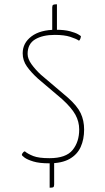

<svg xmlns="http://www.w3.org/2000/svg" viewBox="-20 -756 490 897"><path d="M209 7Q164 7 136 -1.5Q108 -10 95 -19.5Q82 -29 82 -33Q82 -35 84 -38.5Q86 -42 89 -45Q92 -48 96 -49Q110 -37 135.5 -27Q161 -17 211 -17Q288 -17 319 -55Q350 -93 350 -151Q350 -188 332 -220.5Q314 -253 270 -293L158 -388Q126 -417 106 -445Q86 -473 86 -507Q86 -555 127 -586Q168 -617 241 -617Q281 -617 307 -610Q333 -603 345.5 -595.5Q358 -588 358 -587Q358 -583 355.5 -575.5Q353 -568 349 -566Q336 -575 308 -584Q280 -593 236 -593Q179 -593 144 -572Q109 -551 109 -504Q109 -481 127.5 -455.5Q146 -430 171 -407L297 -300Q341 -261 357 -227Q373 -193 373 -151Q373 -105 357 -69.5Q341 -34 305 -13.5Q269 7 209 7ZM212 121V-8H233V106Q233 115 229.5 118Q226 121 212 121ZM224 -601V-721Q224 -731 228.5 -733.5Q233 -736 246 -736V-601Z"/></svg>

Font: Yanone Kaffeesatz ExtraLight
Style: Regular
Weight: 200
Designer: Yanone (Cyrillic: Daniel Pouzeot, Huerta Tipografica, and Cyreal)
Foundry: Yanone
Version: Version 2.003